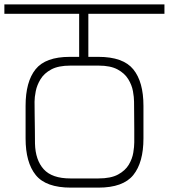

<svg xmlns="http://www.w3.org/2000/svg" viewBox="-56 -860 772 878"><path d="M266 -560Q211 -560 178.5 -542.5Q146 -525 129.5 -498Q113 -471 107.5 -443Q102 -415 102 -395Q102 -371 102.5 -336.5Q103 -302 103.5 -266.5Q104 -231 104 -203Q106 -128 144 -86Q182 -44 266 -44Q296 -44 330 -44Q364 -44 394 -44Q451 -44 484 -62Q517 -80 533 -107Q549 -134 553.5 -162Q558 -190 558 -209Q558 -235 558 -268.5Q558 -302 557.5 -335.5Q557 -369 557 -395Q557 -415 552 -443Q547 -471 530.5 -498Q514 -525 481.5 -542.5Q449 -560 395 -560ZM61 -227Q61 -264 61 -301.5Q61 -339 61 -376Q61 -486 106.5 -543Q152 -600 263 -600H306Q306 -614 306 -641Q306 -668 306 -698.5Q306 -729 306 -756Q306 -783 306 -797Q280 -797 233.5 -797Q187 -797 135 -797Q83 -797 36.5 -797Q-10 -797 -36 -797Q-36 -813 -36 -816Q-36 -819 -36 -818.5Q-36 -818 -36 -821Q-36 -824 -36 -840Q52 -840 144.5 -840Q237 -840 330 -840Q423 -840 515.5 -840Q608 -840 696 -840Q696 -824 696 -821Q696 -818 696 -818.5Q696 -819 696 -816Q696 -813 696 -797Q612 -797 522 -797Q432 -797 348 -797V-600H394Q507 -600 553.5 -543Q600 -486 600 -376Q600 -339 600 -301.5Q600 -264 600 -227Q600 -117 553.5 -59.5Q507 -2 394 -2Q365 -2 348 -2Q331 -2 314 -2Q297 -2 268 -2Q154 -2 107.5 -59.5Q61 -117 61 -227Z"/></svg>

Font: Matangi Light
Style: Regular
Weight: 300
Designer: Prashant Pant
Foundry: The Graphic Ant
Version: Version 3.002